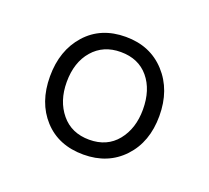

<svg xmlns="http://www.w3.org/2000/svg" viewBox="-66 -805 498 457"><g transform="rotate(20 183.5 -577.0)"><path d="M183 -428Q120 -428 82.5 -469Q45 -510 45 -576Q45 -642 82.5 -684Q120 -726 183 -726Q245 -726 283.5 -684Q322 -642 322 -576Q322 -510 283.5 -469Q245 -428 183 -428ZM184 -466Q229 -466 254.5 -497.5Q280 -529 280 -577Q280 -627 254.5 -657.5Q229 -688 184 -688Q140 -688 113.5 -657.5Q87 -627 87 -577Q87 -529 113 -497.5Q139 -466 184 -466Z"/></g></svg>

Font: Noto Serif Hebrew SemiCondensed Light
Style: Regular
Weight: 300
Width: 4
Designer: Monotype Design Team
Foundry: Monotype Imaging Inc.
Version: Version 2.004; ttfautohint (v1.8.4.7-5d5b)